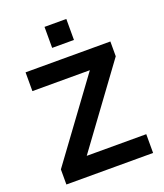

<svg xmlns="http://www.w3.org/2000/svg" viewBox="-163 -1027 968 1134"><g transform="rotate(-20 320.5 -459.5)"><path d="M56 0V-95L456 -640L469 -587H56V-705H589V-612L188 -65L175 -118H601V0ZM253 -787V-919H390V-787Z"/></g></svg>

Font: Nunito Sans 7pt
Style: Bold
Weight: 700
Designer: Vernon Adams
Foundry: Vernon Adams
Version: Version 3.101;gftools[0.9.27]